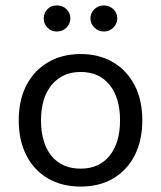

<svg xmlns="http://www.w3.org/2000/svg" viewBox="-20 -674 593 707"><path d="M504 -231Q504 -157 476 -102Q448 -47 397 -17Q346 13 277 13Q208 13 156.5 -17Q105 -47 77 -102Q49 -157 49 -231Q49 -306 77.5 -360.5Q106 -415 157.5 -445Q209 -475 277 -475Q345 -475 396 -445Q447 -415 475.5 -360.5Q504 -306 504 -231ZM277 -409Q210 -409 170.5 -361.5Q131 -314 131 -231Q131 -147 169.5 -100Q208 -53 277 -53Q345 -53 383.5 -100.5Q422 -148 422 -231Q422 -314 383.5 -361.5Q345 -409 277 -409ZM239 -606Q239 -587 225 -572.5Q211 -558 189 -558Q168 -558 154.5 -572.5Q141 -587 141 -606Q141 -626 154.5 -640Q168 -654 189 -654Q211 -654 225 -640Q239 -626 239 -606ZM412 -606Q412 -587 397.5 -572.5Q383 -558 362 -558Q342 -558 327.5 -572.5Q313 -587 313 -606Q313 -626 327.5 -640Q342 -654 362 -654Q383 -654 397.5 -640Q412 -626 412 -606Z"/></svg>

Font: Baloo Bhaijaan 2
Style: Regular
Weight: 400
Designer: Sanskriti Dholi, Noopur Datye and Ek Type
Foundry: Ek Type
Version: Version 1.701